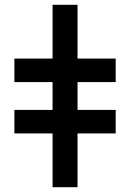

<svg xmlns="http://www.w3.org/2000/svg" viewBox="-20 -750 542 800"><path d="M199 30V-194H40V-292H199V-408H40V-506H199V-730H303V-506H462V-408H303V-292H462V-194H303V30Z"/></svg>

Font: Tektur SemiCondensed Medium
Style: Regular
Weight: 500
Width: 4
Designer: Adam Jagosz
Foundry: Adam Jagosz
Version: Version 1.005;gftools[0.9.30]